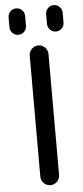

<svg xmlns="http://www.w3.org/2000/svg" viewBox="-62 -992 437 1005"><g transform="rotate(-5 156.5 -489.0)"><path d="M112.3 -70.3V-705.1Q112.3 -725.6 127 -740.2Q141.6 -754.9 161.6 -754.9Q181.6 -754.9 196.3 -740.2Q210.9 -725.6 210.9 -705.1V-70.3Q210.9 -49.8 196.3 -35.2Q181.6 -20.5 161.6 -20.5Q141.6 -20.5 127 -35.2Q112.3 -49.8 112.3 -70.3ZM19.5 -863.3V-914.1Q19.5 -932.6 32.2 -945.3Q44.9 -958 63 -958Q81.1 -958 93.8 -945.3Q106.4 -932.6 106.4 -914.1V-863.3Q106.4 -844.7 93.8 -832Q81.1 -819.3 63 -819.3Q44.9 -819.3 32.2 -832Q19.5 -844.7 19.5 -863.3ZM216.8 -863.3V-914.1Q216.8 -932.6 229.5 -945.3Q242.2 -958 260.3 -958Q278.3 -958 291 -945.3Q303.7 -932.6 303.7 -914.1V-863.3Q303.7 -844.7 291 -832Q278.3 -819.3 260.3 -819.3Q242.2 -819.3 229.5 -832Q216.8 -844.7 216.8 -863.3Z"/></g></svg>

Font: Gen Jyuu Gothic P Regular
Style: Regular
Weight: 400
Designer: [Source Han Sans]
Ryoko NISHIZUKA  (kana & ideographs); Paul D. Hunt (Latin, Greek & Cyrillic); Wenlong ZHANG  (bopomofo
Version: Version 1.002.20150607